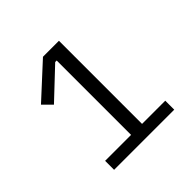

<svg xmlns="http://www.w3.org/2000/svg" viewBox="-112 -785 544 544"><g transform="rotate(-45 160.0 -513.5)"><path d="M48 -329V-365H152V-663H146L58 -580L32 -606L132 -698H196V-365H289V-329Z"/></g></svg>

Font: IBM Plex Sans Cond Light
Style: Regular
Weight: 300
Width: 3
Designer: Mike Abbink, Paul van der Laan, Pieter van Rosmalen
Foundry: Bold Monday
Version: Version 1.3